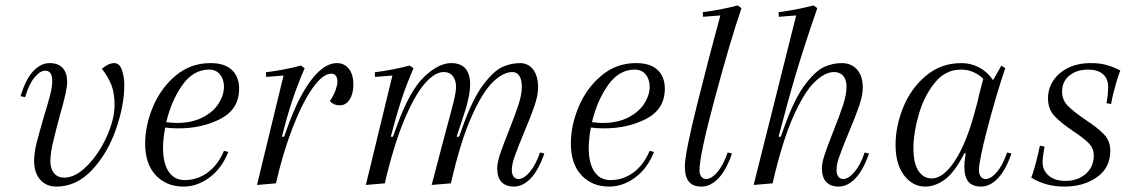

<svg xmlns="http://www.w3.org/2000/svg" viewBox="-20 -677 4188 709"><path d="M403 -289Q403 -334 391 -364Q379 -394 356 -423Q381 -444 402 -444Q421 -444 430 -419Q439 -394 439 -362Q439 -289 408.5 -200.5Q378 -112 320.5 -50Q263 12 188 12Q151 12 128.5 -13.5Q106 -39 106 -83Q106 -112 114.5 -146.5Q123 -181 142 -246Q158 -298 165.5 -327.5Q173 -357 173 -378Q173 -416 147 -416Q128 -416 107 -390.5Q86 -365 73 -318L56 -322Q75 -385 103 -414.5Q131 -444 163 -444Q195 -444 211.5 -426Q228 -408 228 -374Q228 -342 200 -247Q183 -183 174.5 -146Q166 -109 166 -81Q166 -54 179.5 -37.5Q193 -21 217 -21Q259 -21 302.5 -65.5Q346 -110 374.5 -173.5Q403 -237 403 -289Z M590 -206Q582 -163 582 -131Q582 -74 603 -43Q624 -12 662 -12Q709 -12 747 -40Q785 -68 807 -120L823 -116Q799 -55 753.5 -21.5Q708 12 658 12Q594 12 555 -30Q516 -72 516 -147Q516 -214 545 -283Q574 -352 629 -398Q684 -444 757 -444Q810 -444 836.5 -418.5Q863 -393 863 -350Q863 -274 795 -238.5Q727 -203 639 -203Q612 -203 590 -206ZM594 -226Q615 -223 633 -223Q689 -223 728.5 -243.5Q768 -264 787.5 -295Q807 -326 807 -357Q807 -384 792.5 -402Q778 -420 752 -420Q694 -420 653.5 -363Q613 -306 594 -226Z M1021 -172H1029L1045 -216Q1085 -325 1131.5 -384.5Q1178 -444 1224 -444Q1252 -444 1268.5 -422.5Q1285 -401 1285 -365Q1285 -331 1271 -309.5Q1257 -288 1235 -288Q1212 -288 1198 -304Q1210 -320 1218 -341Q1226 -362 1226 -376Q1226 -390 1220 -397.5Q1214 -405 1204 -405Q1172 -405 1134.5 -352Q1097 -299 1061 -206.5Q1025 -114 999 0L929 6L1027 -398L963 -393L962 -410Q1032 -419 1091 -435L1105 -425Q1079 -365 1059.5 -306.5Q1040 -248 1021 -172Z M1610 -131 1628 -199Q1647 -268 1655.5 -303Q1664 -338 1664 -357Q1664 -380 1652.5 -395.5Q1641 -411 1618 -411Q1586 -411 1549 -369Q1512 -327 1473 -234.5Q1434 -142 1401 0L1331 6L1429 -398L1365 -393L1364 -410Q1433 -419 1493 -435L1507 -425Q1480 -363 1461 -304.5Q1442 -246 1423 -172H1431L1447 -216Q1494 -344 1547 -394Q1600 -444 1646 -444Q1716 -444 1716 -365Q1716 -319 1687 -235L1666 -172H1675L1691 -216Q1727 -315 1765.5 -365.5Q1804 -416 1836 -430Q1868 -444 1900 -444Q1931 -444 1949 -420Q1967 -396 1967 -354Q1967 -325 1953.5 -285.5Q1940 -246 1914 -185Q1891 -129 1880.5 -99.5Q1870 -70 1870 -49Q1870 -34 1876.5 -25Q1883 -16 1895 -16Q1914 -16 1936 -41.5Q1958 -67 1974 -114L1990 -110Q1968 -47 1939 -17.5Q1910 12 1878 12Q1848 12 1832 -5Q1816 -22 1816 -56Q1816 -75 1825.5 -104.5Q1835 -134 1857 -189Q1883 -254 1895 -291.5Q1907 -329 1907 -357Q1907 -382 1898 -396.5Q1889 -411 1872 -411Q1838 -411 1799.5 -373.5Q1761 -336 1720.5 -244.5Q1680 -153 1645 0L1574 6Z M2162 -206Q2154 -163 2154 -131Q2154 -74 2175 -43Q2196 -12 2234 -12Q2281 -12 2319 -40Q2357 -68 2379 -120L2395 -116Q2371 -55 2325.5 -21.5Q2280 12 2230 12Q2166 12 2127 -30Q2088 -72 2088 -147Q2088 -214 2117 -283Q2146 -352 2201 -398Q2256 -444 2329 -444Q2382 -444 2408.5 -418.5Q2435 -393 2435 -350Q2435 -274 2367 -238.5Q2299 -203 2211 -203Q2184 -203 2162 -206ZM2166 -226Q2187 -223 2205 -223Q2261 -223 2300.5 -243.5Q2340 -264 2359.5 -295Q2379 -326 2379 -357Q2379 -384 2364.5 -402Q2350 -420 2324 -420Q2266 -420 2225.5 -363Q2185 -306 2166 -226Z M2588 -16Q2607 -16 2629 -41.5Q2651 -67 2667 -114L2683 -110Q2661 -47 2632 -17.5Q2603 12 2571 12Q2539 12 2524 -6Q2509 -24 2509 -63Q2509 -110 2553.5 -288Q2598 -466 2640 -620L2576 -615L2575 -632Q2644 -641 2704 -657L2718 -647Q2676 -524 2619.5 -313.5Q2563 -103 2563 -49Q2563 -34 2569.5 -25Q2576 -16 2588 -16Z M2920 -620 2856 -615 2855 -632Q2924 -641 2984 -657L2998 -647Q2950 -508 2919.5 -405.5Q2889 -303 2855 -172H2863L2879 -216Q2915 -315 2953.5 -365.5Q2992 -416 3024 -430Q3056 -444 3088 -444Q3124 -444 3145 -420Q3166 -396 3166 -354Q3166 -325 3152.5 -285.5Q3139 -246 3113 -185Q3090 -129 3079.5 -99.5Q3069 -70 3069 -49Q3069 -34 3075.5 -25Q3082 -16 3094 -16Q3113 -16 3135 -41.5Q3157 -67 3173 -114L3189 -110Q3167 -47 3138 -17.5Q3109 12 3077 12Q3047 12 3031 -5Q3015 -22 3015 -56Q3015 -75 3024.5 -104Q3034 -133 3056 -189Q3082 -254 3094 -291.5Q3106 -329 3106 -357Q3106 -382 3094 -396.5Q3082 -411 3060 -411Q3026 -411 2987.5 -373.5Q2949 -336 2908.5 -244.5Q2868 -153 2833 0L2763 6Z M3620 -16Q3639 -16 3661 -41.5Q3683 -67 3699 -114L3715 -110Q3693 -47 3664 -17.5Q3635 12 3603 12Q3571 12 3556 -6Q3541 -24 3541 -63Q3541 -78 3546 -111H3541Q3505 -40 3469 -14Q3433 12 3397 12Q3350 12 3318.5 -29.5Q3287 -71 3287 -142Q3287 -211 3315.5 -281Q3344 -351 3399.5 -397.5Q3455 -444 3530 -444Q3566 -444 3596.5 -427.5Q3627 -411 3647 -381L3678 -435L3692 -425Q3657 -321 3626 -202Q3595 -83 3595 -49Q3595 -34 3601.5 -25Q3608 -16 3620 -16ZM3581 -269Q3590 -299 3596 -329L3611 -386Q3576 -420 3528 -420Q3471 -420 3431.5 -371Q3392 -322 3372.5 -253.5Q3353 -185 3353 -130Q3353 -74 3371.5 -46Q3390 -18 3421 -18Q3463 -18 3506 -83Q3549 -148 3581 -269Z M3988 -235Q4034 -205 4057 -180.5Q4080 -156 4080 -121Q4080 -57 4030.5 -22.5Q3981 12 3911 12Q3841 12 3788 -21Q3793 -31 3803.5 -69.5Q3814 -108 3820 -139L3837 -136Q3830 -95 3830 -78Q3830 -48 3852.5 -28.5Q3875 -9 3914 -9Q3960 -9 3989.5 -35Q4019 -61 4019 -103Q4019 -129 4000.5 -148Q3982 -167 3944 -192Q3898 -223 3874 -248.5Q3850 -274 3850 -314Q3850 -350 3869.5 -379.5Q3889 -409 3924.5 -426.5Q3960 -444 4008 -444Q4041 -444 4064 -437.5Q4087 -431 4100 -425Q4113 -419 4117 -417Q4112 -406 4100.5 -367Q4089 -328 4083 -293L4066 -296Q4072 -328 4072 -356Q4072 -387 4052.5 -403.5Q4033 -420 3998 -420Q3956 -420 3929 -398Q3902 -376 3902 -339Q3902 -308 3923 -286.5Q3944 -265 3988 -235Z"/></svg>

Font: Arapey
Style: Italic
Weight: 400
Italic angle: -12°
Designer: Eduardo Rodriguez Tunni
Foundry: Eduardo Rodriguez Tunni
Version: Version 3.000